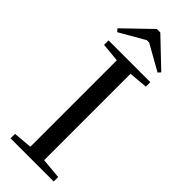

<svg xmlns="http://www.w3.org/2000/svg" viewBox="-282 -892 919 919"><g transform="rotate(45 177.5 -432.5)"><path d="M33.2 -720.2 21 -734.4 156.7 -865.2H180.2L318.4 -733.4L306.6 -720.2L176.3 -793.5H160.6ZM31.7 0V-30.3L127 -38.6V-624L31.7 -632.8V-663.1H314.5V-632.8L219.2 -624.5V-39.6L323.7 -30.3V0Z"/></g></svg>

Font: Elstob 10pt
Style: Regular
Weight: 400
Designer: Peter S. Baker
Version: Version 1.015